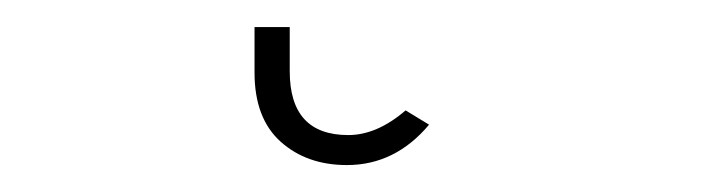

<svg xmlns="http://www.w3.org/2000/svg" viewBox="-20 51 528 144"><path d="M170.9 71.3H197.3V104.5Q197.3 152.3 241.2 152.3Q262.7 152.3 284.2 133.8L301.8 144.5Q276.4 174.8 240.2 174.8Q210 174.8 190.4 157.2Q170.9 139.6 170.9 105.5Z"/></svg>

Font: Gothic A1 Thin
Style: Regular
Weight: 250
Designer: HanYang I&C Co.,Ltd.
Foundry: HanYang I&C Co.,Ltd.
Version: Version 2.50